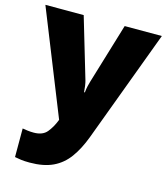

<svg xmlns="http://www.w3.org/2000/svg" viewBox="-118 -643 844 973"><g transform="rotate(15 304.5 -156.5)"><path d="M-1 -553H200L294 -236Q297 -226 299.5 -209Q302 -192 303 -176H307Q309 -196 312.5 -210.5Q316 -225 319 -235L415 -553H610L391 35Q366 102 332.5 148Q299 194 250 217Q201 240 128 240Q102 240 83 237.5Q64 235 50 232V82Q61 84 76.5 86Q92 88 109 88Q156 88 178.5 60.5Q201 33 215 -3L217 -8Z"/></g></svg>

Font: Noto Kufi Arabic Black
Style: Regular
Weight: 900
Designer: Monotype Design Team, David Williams, Khaled Hosny
Foundry: Google LLC
Version: Version 2.109; ttfautohint (v1.8.4.7-5d5b)